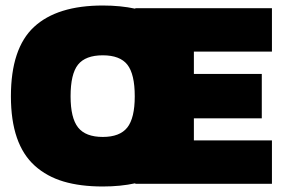

<svg xmlns="http://www.w3.org/2000/svg" viewBox="-20 -674 1037 704"><path d="M977.1 -484.9H690.9V-402.8H939.9V-240.2H690.9V-159.2H977.1V0H476.1V-2Q421.9 9.8 356.9 9.8Q274.4 9.8 212.9 -8.5Q151.4 -26.9 107.7 -66.2Q64 -105.5 42 -168.9Q20 -232.4 20 -320.8Q20 -496.6 104.7 -575.2Q189.5 -653.8 356.9 -653.8Q421.9 -653.8 476.1 -642.1V-644H977.1ZM356.9 -171.9Q419.4 -171.9 446.8 -206.5Q474.1 -241.2 474.1 -320.8Q474.1 -402.3 447 -436.8Q419.9 -471.2 356.9 -471.2Q293.5 -471.2 266.1 -437Q238.8 -402.8 238.8 -320.8Q238.8 -241.2 266.4 -206.5Q293.9 -171.9 356.9 -171.9Z"/></svg>

Font: Kanit ExtraBold
Style: Regular
Weight: 800
Designer: Katatrad Team
Foundry: CadsonDemak
Version: Version 1.000;PS 001.000;hotconv 1.0.88;makeotf.lib2.5.64775